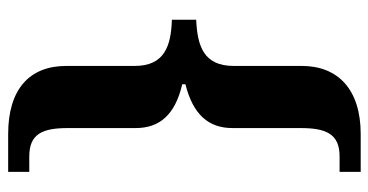

<svg xmlns="http://www.w3.org/2000/svg" viewBox="-242 -558 925 482"><g transform="rotate(-90 221.0 -317.5)"><path d="M30 125H125C237 125 296 68 296 -23V-194C296 -270 347 -285 412 -288V-349C347 -351 296 -367 296 -442V-614C296 -707 237 -760 125 -760H30V-707H69C126 -707 140 -673 140 -610V-440C140 -380 173 -341 250 -323V-315C174 -296 140 -257 140 -197V-26C140 37 126 72 69 72H30Z"/></g></svg>

Font: Noto Serif NP Hmong
Style: Bold
Weight: 700
Designer: Dalton Maag Ltd
Foundry: Dalton Maag Ltd
Version: Version 1.001